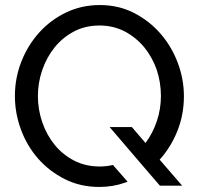

<svg xmlns="http://www.w3.org/2000/svg" viewBox="-20 -735 786 760"><path d="M612 -103 701 0H613L563 -58L509 -121L414 -232H502L556 -169Q585 -208 601 -256Q617 -304 617 -355Q617 -409 600 -460Q582 -510 550 -549Q517 -588 473 -611Q428 -634 374 -634Q317 -634 272 -610Q227 -586 195.5 -546.5Q164 -507 147 -457Q130 -407 130 -355Q130 -301 147.5 -250.5Q165 -200 197 -161Q229 -122 274 -99Q319 -76 374 -76Q402 -76 427 -82L485 -16Q479 -13 475 -12Q427 5 373 5Q298 5 236.5 -26Q175 -57 131 -107Q87 -157 63 -222Q39 -287 39 -355Q39 -426 64.5 -491Q90 -556 135 -606Q180 -656 241.5 -685.5Q303 -715 375 -715Q450 -715 511 -683.5Q572 -652 616 -601Q660 -550 684 -485.5Q708 -421 708 -354Q708 -282 682.5 -217.5Q657 -153 612 -103Z"/></svg>

Font: Raleway Medium Alt1
Style: Regular
Weight: 500
Designer: Matt McInerney, Pablo Impallari, Rodrigo Fuenzalida
Foundry: Matt McInerney, Pablo Impallari, Rodrigo Fuenzalida
Version: Version 3.000g; ttfautohint (v1.5) -l 8 -r 28 -G 28 -x 14 -D